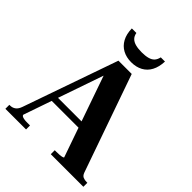

<svg xmlns="http://www.w3.org/2000/svg" viewBox="-248 -1054 1196 1196"><g transform="rotate(45 350.5 -455.5)"><path d="M164 -280H438L439 -239H149ZM280 -618 308 -620 112 -53Q112 -48 117 -44Q122 -40 134 -37.5Q146 -35 167 -35H189V0H7V-35H13Q34 -35 49.5 -46.5Q65 -58 74 -84L293 -710H410L636 -66Q643 -47 656.5 -41Q670 -35 689 -35H694V0H407V-35H422Q436 -35 449 -36Q462 -37 471 -39.5Q480 -42 480 -45ZM356 -759Q399 -759 431.5 -776.5Q464 -794 482 -828Q500 -862 502 -911H465Q460 -888 447.5 -874.5Q435 -861 412.5 -855Q390 -849 359 -849Q327 -849 304 -855Q281 -861 267.5 -874.5Q254 -888 250 -911H210Q211 -862 229.5 -828Q248 -794 280.5 -776.5Q313 -759 356 -759Z"/></g></svg>

Font: Roboto Serif 144pt SemiBold
Style: Regular
Weight: 600
Version: Version 1.008